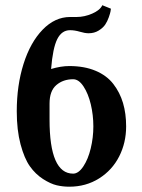

<svg xmlns="http://www.w3.org/2000/svg" viewBox="-20 -702 543 732"><path d="M402.8 -668.9Q402.3 -665 401.4 -658.7Q400.4 -652.3 394.8 -636.2Q389.2 -620.1 380.9 -607.9Q372.6 -595.7 356 -585.4Q339.4 -575.2 317.9 -575.2Q303.7 -575.2 284.2 -581.1Q264.6 -586.9 247.1 -586.9Q215.3 -586.9 198.2 -552.7Q181.2 -518.6 174.8 -439Q212.4 -450.2 244.1 -450.2Q301.8 -450.2 344.5 -432.1Q387.2 -414.1 412.1 -381.8Q437 -349.6 449 -309.3Q460.9 -269 460.9 -220.2Q460.9 -157.7 434.3 -105.5Q407.7 -53.2 357.7 -21.7Q307.6 9.8 244.1 9.8Q219.7 9.8 196.3 4.4Q172.9 -1 144 -19.5Q115.2 -38.1 94 -67.9Q72.8 -97.7 58.3 -151.9Q43.9 -206.1 43.9 -277.8Q43.9 -376.5 69.8 -458.5Q95.7 -540.5 142.6 -588.9Q189.5 -637.2 247.1 -637.2H272Q301.8 -637.2 331.5 -650.1Q361.3 -663.1 370.1 -682.1ZM168.9 -246.1Q168.9 -40 258.8 -40Q279.3 -40 297.6 -67.4Q315.9 -94.7 325.9 -136.2Q335.9 -177.7 335.9 -220.2Q335.9 -263.2 326.2 -304.2Q316.4 -345.2 298.3 -372.6Q280.3 -399.9 258.8 -399.9Q220.7 -399.9 194.8 -377.7Q168.9 -355.5 168.9 -307.1Z"/></svg>

Font: Pfennig
Style: Bold
Weight: 700
Version: Version 20120410 ; ttfautohint (v0.8)